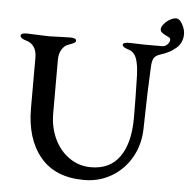

<svg xmlns="http://www.w3.org/2000/svg" viewBox="-55 -842 900 910"><g transform="rotate(5 395.0 -386.5)"><path d="M98 -303V-544Q98 -575 85 -594Q72 -613 51 -619Q19 -628 19 -641Q19 -654 47 -654Q65 -654 99 -652Q137 -650 155 -650Q173 -650 211 -652L255 -653Q283 -653 283 -640Q283 -634 276.5 -630Q270 -626 259.5 -622.5Q249 -619 245 -617Q230 -612 217.5 -592Q205 -572 205 -543V-288Q205 -222 230.5 -167.5Q256 -113 302 -81Q348 -49 405 -49Q496 -49 542 -115Q588 -181 588 -299Q588 -393 585 -501Q583 -552 573 -580.5Q563 -609 540 -618Q538 -619 527.5 -622.5Q517 -626 511 -630.5Q505 -635 505 -640Q505 -652 534 -652L575 -651Q586 -650 607 -650H690Q707 -650 717 -661.5Q727 -673 727 -683Q727 -690 721 -694Q715 -698 703 -703Q690 -710 684 -715.5Q678 -721 678 -730Q678 -740 689 -754Q700 -768 716.5 -777.5Q733 -787 747 -787Q763 -787 776.5 -762.5Q790 -738 790 -716Q790 -675 760.5 -649Q731 -623 684 -609Q663 -602 655.5 -588Q648 -574 647 -544Q641 -428 639 -302L638 -257Q637 -179 602.5 -117.5Q568 -56 509 -21Q450 14 378 14Q240 14 169 -72Q98 -158 98 -303Z"/></g></svg>

Font: EB Garamond Medium
Style: Regular
Weight: 500
Designer: Georg Duffner and Octavio Pardo
Foundry: Georg Duffner
Version: Version 1.000